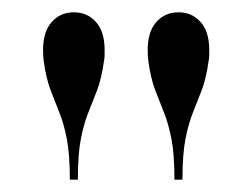

<svg xmlns="http://www.w3.org/2000/svg" viewBox="-20 -780 410 312"><path d="M319 -681Q315 -652.5 308 -634Q301 -615.5 293.8 -597.8Q286.5 -580 281.5 -554.8Q276.5 -529.5 276.5 -488H263.5Q263.5 -529.5 258.5 -554.8Q253.5 -580 246.2 -597.8Q239 -615.5 232 -634Q225 -652.5 221 -681Q220.5 -686 220.2 -690.2Q220 -694.5 220 -699Q220 -728.5 234 -744.2Q248 -760 270 -760Q292 -760 306 -744.2Q320 -728.5 320 -699Q320 -694.5 320 -690.2Q320 -686 319 -681ZM149 -681Q145 -652.5 138 -634Q131 -615.5 123.8 -597.8Q116.5 -580 111.5 -554.8Q106.5 -529.5 106.5 -488H93.5Q93.5 -529.5 88.5 -554.8Q83.5 -580 76.2 -597.8Q69 -615.5 62 -634Q55 -652.5 51 -681Q50.5 -686 50.2 -690.2Q50 -694.5 50 -699Q50 -728.5 64 -744.2Q78 -760 100 -760Q122 -760 136 -744.2Q150 -728.5 150 -699Q150 -694.5 150 -690.2Q150 -686 149 -681Z"/></svg>

Font: Bodoni Moda 16pt
Style: Regular
Weight: 400
Version: Version 2.3